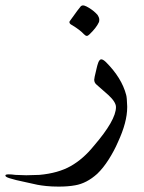

<svg xmlns="http://www.w3.org/2000/svg" viewBox="-135 -441 540 719"><path d="M341.3 -39.1Q341.3 16.6 306.6 91.3Q292.5 124 272 156.2Q251.5 188.5 229 210Q189.5 245.6 146.5 252.9Q120.1 257.8 84.5 257.8Q58.6 257.8 38.1 255.6Q17.6 253.4 5.4 251Q-6.8 248.5 -39.1 241.2Q-79.6 232.9 -98.6 226.6Q-114.7 221.7 -114.7 216.8V215.8Q-114.7 211.9 -102.1 211.9Q-91.3 211.9 -77.6 213.9L-36.6 215.3L12.7 213.9Q83 207.5 129.9 180.9Q176.8 154.3 215.8 106Q299.3 9.3 299.3 -40Q299.3 -58.6 271.5 -84.5L226.6 -124Q217.8 -131.3 217.8 -142.6Q217.8 -148.4 225.1 -177.7Q225.6 -179.2 226.8 -185.1Q228 -190.9 229.5 -196Q231 -201.2 232.9 -206.5Q234.9 -211.9 237.8 -215.3Q240.7 -218.8 244.1 -218.8Q251 -218.8 261.7 -208.5Q320.8 -149.4 337.4 -85.9Q340.3 -76.7 341.3 -43ZM235.4 -357.9Q225.6 -336.4 199.2 -311.5Q194.3 -306.6 189.9 -306.6Q185.5 -306.6 179.2 -313Q165 -328.6 135.3 -346.7Q125 -351.6 125 -357.9Q125 -359.9 125.5 -360.8Q162.1 -412.1 168 -418Q170.4 -419.9 175.3 -420.9Q185.5 -420.9 208.5 -404.8Q214.4 -400.4 215.6 -399.4Q216.8 -398.4 222.4 -393.3Q228 -388.2 230.2 -385.3Q232.4 -382.3 234.6 -377.2Q236.8 -372.1 236.8 -367.2Q236.8 -361.3 235.4 -357.9Z"/></svg>

Font: Noon
Style: Regular
Weight: 400
Designer: Mohammad Saleh Souzanchi
Foundry: Farsi Font Store
Version: Version 0.09